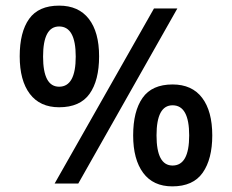

<svg xmlns="http://www.w3.org/2000/svg" viewBox="-20 -652 824 682"><path d="M190 -271Q122 -271 86 -318.5Q50 -366 50 -452Q50 -538 83.5 -585Q117 -632 190 -632Q259 -632 295.5 -585Q332 -538 332 -452Q332 -366 298 -318.5Q264 -271 190 -271ZM527 -622H610L258 0H174ZM190 -344Q249 -344 249 -451Q249 -558 190 -558Q133 -558 133 -451Q133 -344 190 -344ZM592 10Q524 10 488.5 -38Q453 -86 453 -171Q453 -257 486.5 -304.5Q520 -352 593 -352Q662 -352 698 -304.5Q734 -257 734 -171Q734 -87 700 -38.5Q666 10 592 10ZM593 -64Q652 -64 652 -171Q652 -278 593 -278Q536 -278 536 -171Q536 -64 593 -64Z"/></svg>

Font: Noto Sans Gurmukhi SemiCondensed Medium
Style: Regular
Weight: 500
Width: 4
Designer: Jelle Bosma - Monotype Design Team
Foundry: Monotype Imaging Inc.
Version: Version 2.004; ttfautohint (v1.8.4.7-5d5b)